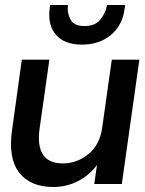

<svg xmlns="http://www.w3.org/2000/svg" viewBox="-20 -734 578 766"><path d="M193 12Q101 12 56.5 -45.5Q12 -103 28 -214L67 -496H177L138 -221Q119 -82 231 -82Q287 -82 333 -119.5Q379 -157 388 -227L426 -496H536L466 0H356L367 -76Q337 -35 291.5 -11.5Q246 12 193 12ZM307 -556Q237 -556 203.5 -595Q170 -634 178 -698L180 -714H251Q247 -683 261 -656.5Q275 -630 317 -630Q360 -630 381 -656.5Q402 -683 407 -714H479L477 -698Q469 -634 423 -595Q377 -556 307 -556Z"/></svg>

Font: Host Grotesk Medium
Style: Italic
Weight: 500
Italic angle: -8°
Designer: Doğukan Karapınar based on Poppins by Indian Type Foundry, Jonny Pinhorn
Foundry: Element Type
Version: Version 1.001; ttfautohint (v1.8.4.7-5d5b)